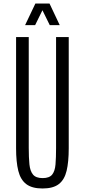

<svg xmlns="http://www.w3.org/2000/svg" viewBox="-20 -1072 487 1102"><path d="M224.1 9.8Q163.6 9.8 130.6 -15.4Q97.7 -40.5 85 -91.6Q72.3 -142.6 72.3 -220.7V-859.4H145V-223.1Q145 -167.5 148.9 -128.7Q152.8 -89.8 169.7 -69.8Q186.5 -49.8 224.6 -49.8Q263.2 -49.8 279.3 -69.8Q295.4 -89.8 298.6 -128.4Q301.8 -167 301.8 -222.7V-859.4H374.5V-220.7Q374.5 -142.6 362.3 -91.6Q350.1 -40.5 317.6 -15.4Q285.2 9.8 224.1 9.8ZM124 -927.7 183.1 -1051.8H264.2L322.8 -927.7H265.6L223.6 -1013.2L181.6 -927.7Z"/></svg>

Font: Antonio Thin
Style: Regular
Weight: 250
Designer: Vernon Adams
Foundry: Vernon Adams
Version: Version 1.002